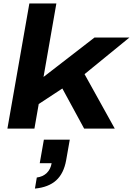

<svg xmlns="http://www.w3.org/2000/svg" viewBox="-20 -744 769 1111"><path d="M22.9 0 149.9 -724.1H306.2L231.9 -298.8L526.9 -526.9H729L469.2 -314.9L644 0H466.8L340.8 -231.9L204.1 -142.1L179.2 0ZM182.1 347.2 192.9 283.2Q228 278.8 250.5 257.1Q272.9 235.4 278.8 200.2H210L233.9 64H383.8L362.8 183.1Q349.1 259.8 304.9 299.8Q260.7 339.8 182.1 347.2Z"/></svg>

Font: Archivo Expanded
Style: Bold Italic
Weight: 700
Width: 7
Italic angle: -10°
Designer: Hector Gatti
Foundry: Omnibus-Type
Version: Version 2.001